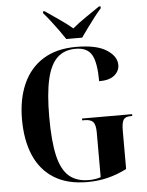

<svg xmlns="http://www.w3.org/2000/svg" viewBox="-61 -980 796 1039"><g transform="rotate(-5 336.5 -460.5)"><path d="M371 10Q262 10 190 -35.5Q118 -81 83 -163.5Q48 -246 48 -358Q48 -469 85 -551.5Q122 -634 194.5 -679Q267 -724 373 -724Q484 -724 538.5 -689Q593 -654 593 -607Q593 -574 565.5 -551Q538 -528 482 -528Q482 -628 458 -671Q434 -714 370 -714Q309 -714 270.5 -678Q232 -642 214 -563.5Q196 -485 196 -358Q196 -228 214 -149.5Q232 -71 272.5 -35.5Q313 0 381 0Q397 0 414 -2.5Q431 -5 445 -10V-252Q445 -294 432 -309.5Q419 -325 385 -325H372V-335H644V-325H635Q606 -325 596 -309Q586 -293 586 -249V-42Q535 -16 482.5 -3Q430 10 371 10ZM325 -771Q310 -794 290 -821.5Q270 -849 249.5 -875.5Q229 -902 212 -921V-931H221Q251 -910 293 -881.5Q335 -853 368 -825Q401 -853 443.5 -881.5Q486 -910 516 -931H525V-921Q508 -902 487.5 -875.5Q467 -849 447 -821.5Q427 -794 411 -771Z"/></g></svg>

Font: Noto Serif Display Condensed
Style: Bold
Weight: 700
Width: 3
Designer: Monotype Design Team
Foundry: Monotype Imaging Inc.
Version: Version 2.009